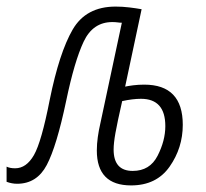

<svg xmlns="http://www.w3.org/2000/svg" viewBox="-67 -553 625 583"><path d="M278 -99Q278 -118 283.5 -149Q289 -180 304 -246Q336 -253 361 -253Q435 -253 435 -170Q435 -126 411.5 -80Q388 -34 336 -34Q278 -34 278 -99ZM488 -174Q488 -296 371 -296Q353 -296 337.5 -294Q322 -292 313 -290L363 -525Q346 -528 325.5 -530.5Q305 -533 284 -533Q194 -533 153.5 -463Q113 -393 84 -250Q59 -122 36 -82Q13 -42 -21 -42Q-37 -42 -47 -47V-1Q-31 5 -15 5Q45 5 75 -52Q105 -109 134 -247Q159 -367 187 -426.5Q215 -486 274 -486Q283 -486 290 -485Q297 -484 303 -484L237 -175Q233 -158 230 -137Q227 -116 227 -96Q227 10 331 10Q408 10 448 -47Q488 -104 488 -174Z"/></svg>

Font: Noto Sans Display Condensed Light
Style: Italic
Weight: 300
Width: 3
Designer: Monotype Design team
Foundry: Monotype Imaging Inc.
Version: 1.000